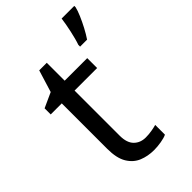

<svg xmlns="http://www.w3.org/2000/svg" viewBox="-232 -842 933 933"><g transform="rotate(-45 235.0 -375.0)"><path d="M264 -62Q284 -62 305 -65.5Q326 -69 339 -73V-6Q325 1 299 5.5Q273 10 249 10Q207 10 171.5 -4.5Q136 -19 114 -55Q92 -91 92 -156V-468H16V-510L93 -545L128 -659H180V-536H335V-468H180V-158Q180 -109 203.5 -85.5Q227 -62 264 -62ZM470 -751Q466 -733 454.5 -706Q443 -679 428 -650.5Q413 -622 398 -600H350V-612Q355 -626 360 -645Q365 -664 369.5 -684.5Q374 -705 377.5 -724.5Q381 -744 383 -760H470Z"/></g></svg>

Font: Noto Sans Oriya
Style: Regular
Weight: 400
Designer: Amélie Bonet and Sol Matas
Foundry: Google LLC
Version: Version 2.006